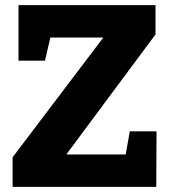

<svg xmlns="http://www.w3.org/2000/svg" viewBox="-20 -727 667 747"><path d="M29 0V-115L382 -581H176L155 -491H52V-707H585V-593L238 -126H469L485 -216H589L588 0Z"/></svg>

Font: Bitter ExtraBold
Style: Regular
Weight: 800
Designer: Sol Matas, and Bitter project Authors
Foundry: Sol Matas
Version: Version 2.001